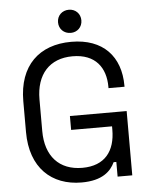

<svg xmlns="http://www.w3.org/2000/svg" viewBox="-59 -929 779 991"><g transform="rotate(-5 330.0 -433.0)"><path d="M324 14C432 14 476 -31 497 -76H511V0H587V-333H293V-261H505V-244C505 -133 451 -61 334 -61C214 -61 144 -138 144 -268V-432C144 -562 214 -639 333 -639C452 -639 504 -565 504 -466V-459H587V-464C587 -616 498 -714 333 -714C167 -714 60 -615 60 -430V-270C60 -85 168 14 324 14ZM274 -820C274 -785 300 -760 335 -760C369 -760 395 -785 395 -820C395 -855 369 -880 335 -880C300 -880 274 -855 274 -820Z"/></g></svg>

Font: Meta Space
Style: Regular
Weight: 400
Designer: Meta Pool / Florian Karsten
Foundry: Meta Pool / Florian Karsten
Version: Version 2.000;Glyphs 3.1.1 (3137)